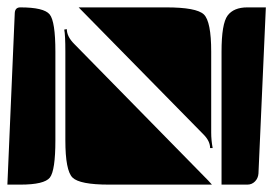

<svg xmlns="http://www.w3.org/2000/svg" viewBox="-20 -510 740 520"><path d="M580 -10V-370Q580 -446 596.5 -468Q613 -490 650 -490H700L680 -40Q679 -27 670.5 -18.5Q662 -10 650 -10ZM154 -430 161 -431Q161 -411 181 -391L544 -21Q549 -16 554 -10H275Q196 -10 176.5 -29Q157 -48 157 -130V-370Q157 -415 154 -430ZM193 -490H430Q512 -490 532 -471Q552 -452 552 -370V-151Q552 -130 556 -109H549Q549 -128 531 -146ZM0 -10 20 -475Q21 -490 35 -490Q99 -490 114.5 -471Q130 -452 130 -370V-130Q130 -48 115 -29Q100 -10 35 -10Z"/></svg>

Font: PrimecolorB
Style: Medium
Weight: 500
Designer: gluk
Foundry: gluk
Version: Version 0.672